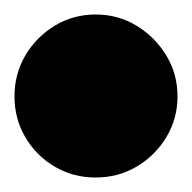

<svg xmlns="http://www.w3.org/2000/svg" viewBox="-82 -653 265 265"><path d="M-62 -520Q-62 -489 -47 -463.5Q-32 -438 -6.5 -423Q19 -408 50 -408Q81 -408 106.5 -423Q132 -438 147.5 -463.5Q163 -489 163 -520Q163 -551 147.5 -576.5Q132 -602 106.5 -617.5Q81 -633 50 -633Q19 -633 -6.5 -617.5Q-32 -602 -47 -576.5Q-62 -551 -62 -520Z"/></svg>

Font: Linefont Black
Style: Regular
Weight: 900
Monospace: yes
Version: Version 3.002;gftools[0.9.33]